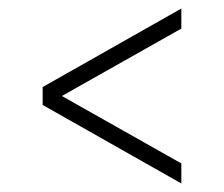

<svg xmlns="http://www.w3.org/2000/svg" viewBox="-20 -535 525 450"><path d="M80 -289V-331L405 -515V-468L125 -310L405 -152V-105Z"/></svg>

Font: Haskoy ExtraLight
Style: Regular
Weight: 200
Designer: Ertekin Erdin
Foundry: Ertekin Erdin
Version: Version 2.000; ttfautohint (v1.8.4.7-5d5b)